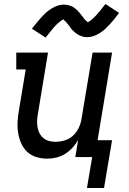

<svg xmlns="http://www.w3.org/2000/svg" viewBox="-20 -782 640 956"><path d="M498 154H413L439 0H355L369 -85Q357 -64 340.5 -46Q324 -28 303.5 -15.5Q283 -3 260.5 2.5Q238 8 215 8Q187 8 161 0Q135 -8 116 -25.5Q97 -43 86 -67.5Q75 -92 70.5 -119Q66 -146 67.5 -174.5Q69 -203 74 -231L108 -436H61V-520H219L169 -217Q166 -200 165 -183.5Q164 -167 166.5 -150.5Q169 -134 176 -120Q183 -106 195 -95.5Q207 -85 222.5 -80.5Q238 -76 255 -76Q278 -76 302 -83Q326 -90 344 -107Q362 -124 372.5 -146.5Q383 -169 386 -191L441 -520H538L466 -84H538ZM207 -595 139 -639Q152 -656 164 -670.5Q176 -685 187 -697Q198 -709 209 -719Q220 -729 235 -738.5Q250 -748 265.5 -753.5Q281 -759 297 -759Q302 -759 307 -758.5Q312 -758 317 -757Q322 -756 326.5 -754.5Q331 -753 336 -751Q341 -749 345 -746.5Q349 -744 352.5 -741Q356 -738 360 -735Q364 -732 367.5 -728Q371 -724 374 -720.5Q377 -717 380 -713.5Q383 -710 384.5 -707.5Q386 -705 390.5 -700Q395 -695 398 -690.5Q401 -686 404 -682.5Q407 -679 411 -677Q415 -675 415 -671L420 -673Q424 -675 427 -677Q430 -679 434 -682.5Q438 -686 440.5 -688Q443 -690 445 -692Q447 -694 449 -696Q451 -698 453.5 -700.5Q456 -703 458.5 -705.5Q461 -708 463.5 -711Q466 -714 468.5 -717Q471 -720 474 -723Q477 -726 479.5 -729.5Q482 -733 485 -737Q488 -741 491.5 -745Q495 -749 498 -753Q501 -757 505 -762L573 -718Q560 -700 548 -685.5Q536 -671 525 -659Q514 -647 503 -637Q492 -627 477 -617.5Q462 -608 446.5 -602.5Q431 -597 415 -597Q410 -597 405 -597.5Q400 -598 395 -599Q390 -600 385.5 -602Q381 -604 376 -606Q371 -608 367 -610.5Q363 -613 359.5 -615.5Q356 -618 352 -621.5Q348 -625 344.5 -628.5Q341 -632 337.5 -635.5Q334 -639 331.5 -643Q329 -647 327.5 -649.5Q326 -652 321.5 -657Q317 -662 314 -666Q311 -670 308 -673.5Q305 -677 301 -679.5Q297 -682 297 -685V-686L292 -684Q287 -681 284.5 -679Q282 -677 278 -673.5Q274 -670 271.5 -668.5Q269 -667 267 -665Q265 -663 263 -661Q261 -659 258.5 -656.5Q256 -654 253.5 -651.5Q251 -649 248.5 -646Q246 -643 243.5 -640Q241 -637 238 -633.5Q235 -630 232.5 -626.5Q230 -623 227 -619.5Q224 -616 220.5 -612Q217 -608 214 -603.5Q211 -599 207 -595Z"/></svg>

Font: Iosevka HT Medium Extended
Style: Italic
Weight: 500
Width: 7
Italic angle: -9°
Monospace: yes
Designer: Belleve Invis
Foundry: Belleve Invis
Version: Version 32.3.0; ttfautohint (v1.8.4)